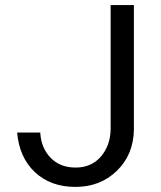

<svg xmlns="http://www.w3.org/2000/svg" viewBox="-20 -731 640 761"><path d="M418.5 -710.9H510.7V-216.3Q508.8 -117.7 443.4 -54.2Q377.9 9.8 279.3 9.8Q180.7 9.8 118.7 -48.3Q56.6 -106.4 47.9 -205.6H139.6Q142.6 -145.5 180.2 -106Q217.8 -66.9 279.8 -66.9Q341.8 -66.9 379.4 -109.9Q416.5 -152.8 418.5 -216.3Z"/></svg>

Font: RobotoMono-Regular
Style: Regular
Weight: 400
Designer: Google
Version: Version 2.000985; 2015; ttfautohint (v1.3)